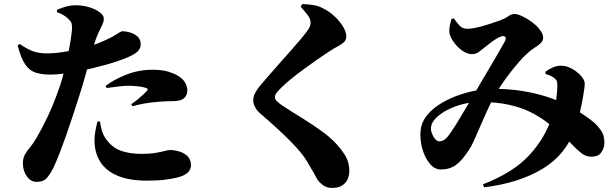

<svg xmlns="http://www.w3.org/2000/svg" viewBox="-20 -850 3040 947"><path d="M160 47Q132 47 112.5 20Q93 -7 93 -44Q93 -70 102.5 -87Q112 -104 127.5 -122.5Q143 -141 160 -170Q183 -208 214 -272.5Q245 -337 276 -427Q286 -457 296 -496.5Q306 -536 314.5 -577Q323 -618 328.5 -652.5Q334 -687 335 -706Q336 -726 333 -735Q330 -744 318 -756Q308 -766 294.5 -774.5Q281 -783 261 -790V-801Q284 -812 307 -818Q330 -824 353 -824Q390 -824 421.5 -814Q453 -804 472.5 -789Q492 -774 492 -759Q492 -744 485 -729Q478 -714 466 -689Q454 -664 439 -616Q434 -600 424 -562.5Q414 -525 401 -477.5Q388 -430 373 -384Q361 -346 344.5 -295Q328 -244 309.5 -191.5Q291 -139 273.5 -93.5Q256 -48 242 -20Q227 10 210.5 28.5Q194 47 160 47ZM704 41Q618 41 560.5 17Q503 -7 474.5 -52Q446 -97 446 -159Q446 -181 451 -207Q456 -233 461 -251H473Q475 -234 481.5 -209.5Q488 -185 503 -164Q534 -121 577.5 -106Q621 -91 679 -91Q720 -91 748 -96Q776 -101 793 -105.5Q810 -110 817 -110Q841 -110 865.5 -102.5Q890 -95 906 -78.5Q922 -62 922 -35Q922 -13 904.5 2.5Q887 18 852 26Q828 32 793 36.5Q758 41 704 41ZM229 -482Q187 -482 156.5 -491.5Q126 -501 104.5 -532Q83 -563 67 -626L77 -633Q119 -605 145 -596.5Q171 -588 200 -587Q244 -586 289 -593Q334 -600 364 -607Q425 -621 465 -637Q505 -653 535 -669Q552 -679 565 -687.5Q578 -696 585 -696Q600 -696 621 -690Q642 -684 658 -670Q674 -656 674 -631Q674 -606 649 -588Q624 -570 556 -547Q536 -540 503.5 -531Q471 -522 434 -513Q397 -504 361 -497Q332 -492 293.5 -487Q255 -482 229 -482ZM627 -336Q641 -345 657.5 -358.5Q674 -372 688 -385Q702 -398 706 -403Q713 -412 701 -416Q687 -421 662.5 -424Q638 -427 616 -427Q597 -427 569 -424Q541 -421 506 -416L501 -426Q542 -458 603.5 -482Q665 -506 732 -506Q781 -506 812 -496Q843 -486 858 -476Q884 -460 894 -441Q904 -422 904 -404Q904 -380 887.5 -365.5Q871 -351 830 -351Q817 -351 799.5 -350.5Q782 -350 762 -348Q724 -345 692.5 -339.5Q661 -334 634 -326Z M1617 77Q1593 77 1575 64.5Q1557 52 1546 36Q1536 19 1525.5 -0.5Q1515 -20 1495 -53Q1469 -97 1409.5 -156.5Q1350 -216 1264 -290Q1246 -305 1237.5 -323Q1229 -341 1229 -354Q1229 -371 1236 -386.5Q1243 -402 1260 -424Q1277 -444 1302 -473Q1327 -502 1355.5 -534Q1384 -566 1411.5 -597Q1439 -628 1460.5 -653.5Q1482 -679 1492 -693Q1503 -707 1507.5 -717.5Q1512 -728 1512 -739Q1512 -757 1496 -777.5Q1480 -798 1463 -817L1471 -830Q1497 -829 1522 -825.5Q1547 -822 1567 -812Q1602 -796 1629 -770.5Q1656 -745 1672 -718.5Q1688 -692 1688 -671Q1688 -653 1676.5 -642Q1665 -631 1645.5 -621Q1626 -611 1602 -595Q1574 -577 1540.5 -553.5Q1507 -530 1474.5 -506Q1442 -482 1415 -460Q1388 -438 1372 -422Q1353 -404 1344.5 -392.5Q1336 -381 1336 -371Q1336 -360 1347 -349.5Q1358 -339 1373 -329Q1419 -299 1472 -266.5Q1525 -234 1574.5 -197.5Q1624 -161 1657 -119Q1686 -83 1694.5 -58Q1703 -33 1703 -5Q1703 12 1695.5 31.5Q1688 51 1669 64Q1650 77 1617 77Z M2154 -14Q2124 -14 2100 -42.5Q2076 -71 2063.5 -114.5Q2051 -158 2054 -202Q2057 -243 2082 -276Q2107 -309 2146.5 -334.5Q2186 -360 2232 -377Q2278 -394 2324 -403Q2370 -412 2407 -412Q2491 -412 2557.5 -401Q2624 -390 2678 -372.5Q2732 -355 2776 -333Q2799 -322 2824.5 -306Q2850 -290 2873.5 -273.5Q2897 -257 2913 -243Q2933 -224 2947.5 -201.5Q2962 -179 2961 -141Q2960 -119 2945.5 -98Q2931 -77 2896 -77Q2870 -77 2847 -95Q2824 -113 2796.5 -142.5Q2769 -172 2730 -205Q2704 -227 2671.5 -251.5Q2639 -276 2594.5 -298Q2550 -320 2489.5 -333.5Q2429 -347 2346 -347Q2304 -347 2263 -336.5Q2222 -326 2188 -308.5Q2154 -291 2132 -269.5Q2110 -248 2106 -225Q2104 -209 2110 -192.5Q2116 -176 2126 -164.5Q2136 -153 2146 -153Q2161 -153 2173.5 -162Q2186 -171 2203 -196Q2215 -213 2230.5 -238Q2246 -263 2261.5 -289.5Q2277 -316 2290 -337.5Q2303 -359 2309 -369Q2327 -401 2352.5 -444Q2378 -487 2403 -529.5Q2428 -572 2446.5 -604Q2465 -636 2470 -646Q2478 -662 2471.5 -668.5Q2465 -675 2451 -670Q2438 -665 2423 -655.5Q2408 -646 2394 -635Q2380 -624 2368 -614Q2357 -605 2342 -594Q2327 -583 2308 -583Q2282 -583 2256 -603Q2230 -623 2213 -649.5Q2196 -676 2196 -696Q2196 -713 2199.5 -728.5Q2203 -744 2207 -757L2219 -759Q2234 -737 2248 -722.5Q2262 -708 2284 -708Q2299 -708 2318 -711.5Q2337 -715 2357.5 -720.5Q2378 -726 2398.5 -733Q2419 -740 2437 -746Q2469 -757 2485.5 -769Q2502 -781 2517 -781Q2533 -781 2557 -769.5Q2581 -758 2604.5 -740.5Q2628 -723 2643.5 -702.5Q2659 -682 2659 -664Q2659 -649 2646.5 -637Q2634 -625 2615.5 -613.5Q2597 -602 2579 -585Q2561 -569 2539 -543.5Q2517 -518 2494.5 -489Q2472 -460 2451.5 -429.5Q2431 -399 2416 -372Q2401 -344 2383 -304.5Q2365 -265 2348 -225.5Q2331 -186 2317 -155Q2303 -124 2294 -112Q2260 -59 2229 -36.5Q2198 -14 2154 -14ZM2362 59Q2508 3 2588.5 -82.5Q2669 -168 2705 -280Q2718 -318 2723.5 -359.5Q2729 -401 2729 -426Q2729 -440 2727 -448Q2725 -456 2715 -464Q2702 -476 2671 -485L2670 -496Q2686 -508 2706 -517Q2726 -526 2746 -526Q2774 -526 2801 -511Q2828 -496 2846 -475.5Q2864 -455 2864 -438Q2864 -424 2861 -406Q2858 -388 2856 -374Q2853 -357 2848 -331.5Q2843 -306 2835 -276.5Q2827 -247 2816 -215Q2772 -87 2655.5 -17Q2539 53 2368 74Z"/></svg>

Font: Noto Serif JP ExtraLight Black
Style: Regular
Weight: 900
Version: Version 2.003-H1;hotconv 1.1.1;makeotfexe 2.6.0